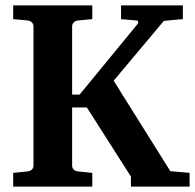

<svg xmlns="http://www.w3.org/2000/svg" viewBox="-20 -691 722 711"><path d="M464.8 0V-37.1L301.8 -293H247.1V-78.1Q247.1 -68.4 253.4 -62.7Q259.8 -57.1 269 -56.2L321.8 -50.8V0H28.8V-50.8L82 -56.2Q91.3 -57.1 97.7 -62.7Q104 -68.4 104 -78.1V-592.8Q104 -602.5 97.7 -608.4Q91.3 -614.3 82 -615.2L28.8 -620.1V-670.9H321.8V-620.1L269 -615.2Q259.8 -614.3 253.4 -608.4Q247.1 -602.5 247.1 -592.8V-340.8H274.9L490.2 -603Q492.7 -606 491.5 -610.6Q490.2 -615.2 484.9 -615.2L428.2 -620.1V-670.9H657.2V-620.1Q646.5 -619.1 634.3 -618.2Q624 -617.2 611.6 -616Q599.1 -614.7 586.9 -613.8L400.9 -392.1L610.8 -57.1L682.1 -50.8V0Z"/></svg>

Font: Charis SIL Viet
Style: Bold
Weight: 700
Foundry: SIL International
Version: Version 5.000